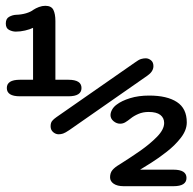

<svg xmlns="http://www.w3.org/2000/svg" viewBox="-25 -642 664 662"><path d="M43.5 -310Q-1.5 -310 -1.5 -338.5Q-1.5 -367 43.5 -367H89V-546Q77.5 -540.5 61.5 -536.8Q45.5 -533 29.5 -533Q18 -533 6.5 -538.8Q-5 -544.5 -5 -561Q-5 -578 6.8 -584.2Q18.5 -590.5 30.5 -591Q48.5 -591.5 64.8 -596.2Q81 -601 90.5 -608.5Q98 -613.5 109.2 -617.8Q120.5 -622 131 -622Q152 -622 159 -608Q166 -594 166 -569.5V-367H211Q256 -367 256 -338.5Q256 -310 211 -310ZM177 -179Q167 -179 158.2 -186.5Q149.5 -194 149.5 -206.5Q149.5 -218.5 154.8 -225Q160 -231.5 169.5 -238L439.5 -426Q453 -436 461.2 -438.5Q469.5 -441 477.5 -441Q487 -441 495.5 -434.2Q504 -427.5 504 -414Q504 -395.5 483 -381L214 -193.5Q200 -184 192.5 -181.5Q185 -179 177 -179ZM619 -220Q619 -193.5 599 -167.5Q579 -141.5 550.2 -119Q521.5 -96.5 495.5 -80.2Q469.5 -64 458 -57H573Q618 -57 618 -28.5Q618 0 573 0H401.5Q379.5 0 367 -8.5Q354.5 -17 354.5 -30.5Q354.5 -46 362.8 -55.8Q371 -65.5 386.5 -74.5Q420 -95.5 455.8 -120.2Q491.5 -145 516.2 -170.2Q541 -195.5 541 -218Q541 -235.5 527.8 -245.8Q514.5 -256 487.5 -256Q468 -256 452.2 -249.2Q436.5 -242.5 425.5 -233.5Q415.5 -225.5 407.2 -220.5Q399 -215.5 389 -215.5Q377 -215.5 366.5 -224.2Q356 -233 356 -245Q356 -254 361.5 -264Q367 -274 377.5 -281.5Q394.5 -294.5 423.5 -303.5Q452.5 -312.5 489.5 -312.5Q551 -312.5 585 -290.2Q619 -268 619 -220Z"/></svg>

Font: Sono ExtraLight Monospace SemiBold
Style: Regular
Weight: 600
Version: Version 2.112